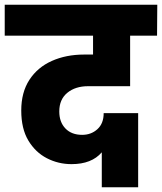

<svg xmlns="http://www.w3.org/2000/svg" viewBox="-37 -760 686 813"><path d="M394 33V-115Q351 -65 266 -65Q210 -65 161.5 -90Q113 -115 83 -165Q53 -215 53 -292Q53 -369 87.5 -422Q122 -475 182.5 -502Q243 -529 319 -529H357V-609H-17V-740H629L628 -609H514V-395H336Q282 -395 248 -367Q214 -339 214 -288Q214 -243 240 -216Q266 -189 311 -189Q349 -189 375.5 -213Q402 -237 402 -281H548V33Z"/></svg>

Font: Poppins
Style: Bold
Weight: 700
Designer: Ninad Kale (Devanagari), Jonny Pinhorn (Latin)
Version: Version 5.002